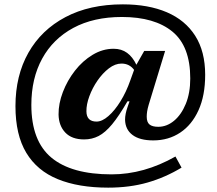

<svg xmlns="http://www.w3.org/2000/svg" viewBox="-20 -738 999 882"><path d="M684 -93Q622 -93 588.8 -118Q555.5 -143 554.5 -188Q554.5 -214 566 -246.5L575 -272.5H565.5Q526.5 -205 495 -167Q463.5 -129 433 -113.2Q402.5 -97.5 366.5 -97.5Q310 -97.5 280 -129Q250 -160.5 249 -212Q248.5 -262 268.8 -315Q289 -368 324.2 -413.2Q359.5 -458.5 405.5 -486.2Q451.5 -514 502 -514Q538 -514 563.8 -495.2Q589.5 -476.5 606.5 -440.5L642.5 -504H738.5L663 -256.5Q658 -239.5 656 -226.5Q654 -213.5 654 -202Q654 -176.5 667 -166Q680 -155.5 707 -155.5Q746 -155.5 779.5 -183.2Q813 -211 833.5 -261Q854 -311 854 -377.5Q854 -525.5 772 -592.8Q690 -660 540 -660Q410 -660 316.8 -609.8Q223.5 -559.5 173.8 -468.8Q124 -378 124 -256Q124 -90.5 216.2 -13.8Q308.5 63 492.5 63Q641.5 63 786 -19L814 32Q739.5 77 657.8 100.5Q576 124 477 124Q341 124 245.8 85.2Q150.5 46.5 100.8 -36Q51 -118.5 51 -250.5Q51 -390.5 110.5 -495.8Q170 -601 280.8 -659.5Q391.5 -718 544.5 -718Q661.5 -718 746.2 -681.8Q831 -645.5 876.8 -573.5Q922.5 -501.5 922.5 -394.5Q922.5 -299 892 -231.8Q861.5 -164.5 807.8 -128.8Q754 -93 684 -93ZM377 -226.5Q377.5 -179.5 423.5 -179.5Q449 -179.5 478 -204.8Q507 -230 533.5 -272.8Q560 -315.5 578.5 -368.5L596 -417Q574.5 -446 538 -446Q509 -446 480.2 -424Q451.5 -402 428 -368Q404.5 -334 390.5 -296Q376.5 -258 377 -226.5Z"/></svg>

Font: Newsreader Caption Medium
Style: Regular
Weight: 500
Designer: Hugues Gentile
Foundry: Production Type
Version: Version 1.001